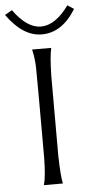

<svg xmlns="http://www.w3.org/2000/svg" viewBox="-88 -842 429 876"><g transform="rotate(-5 126.0 -404.0)"><path d="M77 -621H165Q156 -587 154 -494V-310V-129Q156 -35 164 0H77Q88 -38 89 -128Q89 -509 88 -539Q86 -587 77 -621ZM255 -808 284 -789Q221 -686 128 -686Q41 -686 -32 -789L1 -808Q63 -722 127 -722Q193 -722 255 -808Z"/></g></svg>

Font: GFS Neohellenic Rg
Style: Regular
Weight: 400
Designer: Takis Katsoulidis and George D. Matthiopoulos
Foundry: Takis Katsoulidis and George D. Matthiopoulos
Version: Version 1.0